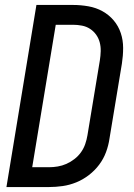

<svg xmlns="http://www.w3.org/2000/svg" viewBox="-20 -755 540 775"><path d="M6 0 127 -735H275Q306 -735 337 -729.5Q368 -724 394 -709.5Q420 -695 439 -672.5Q458 -650 467.5 -621.5Q477 -593 477 -561.5Q477 -530 472 -498L422 -196Q418 -168 408 -141Q398 -114 380.5 -90.5Q363 -67 339 -48.5Q315 -30 288 -19Q261 -8 233 -4Q205 0 178 0ZM110 -80H178Q195 -80 213 -83Q231 -86 248 -93.5Q265 -101 280.5 -113Q296 -125 307 -140.5Q318 -156 324 -173.5Q330 -191 333 -209L383 -511Q386 -530 386.5 -548.5Q387 -567 382.5 -584Q378 -601 368 -615Q358 -629 343.5 -638.5Q329 -648 311 -651.5Q293 -655 275 -655H205Z"/></svg>

Font: Iosevka SS18 Medium
Style: Italic
Weight: 500
Italic angle: -9°
Monospace: yes
Designer: Belleve Invis
Foundry: Belleve Invis
Version: Version 25.1.1; ttfautohint (v1.8.4)